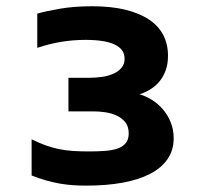

<svg xmlns="http://www.w3.org/2000/svg" viewBox="-20 -580 642 611"><path d="M254.9 10.7Q231.9 10.7 211.4 9.3Q190.9 7.8 170.2 4.2Q149.4 0.5 127.7 -5.6Q106 -11.7 80.6 -21.5V-136.7Q104.5 -125 125.5 -117.4Q146.5 -109.9 167.7 -105.5Q189 -101.1 212.4 -99.6Q235.8 -98.1 265.1 -98.1Q292 -98.1 314.9 -99.9Q337.9 -101.6 354.5 -107.4Q371.1 -113.3 380.4 -124.8Q389.6 -136.2 389.6 -155.8Q389.6 -177.7 378.4 -191.4Q367.2 -205.1 350.3 -212.6Q333.5 -220.2 314 -222.9Q294.4 -225.6 277.3 -225.6H197.8V-332.5H264.6Q285.2 -332.5 305.2 -335.4Q325.2 -338.4 341.1 -345.5Q356.9 -352.5 366.7 -364.3Q376.5 -376 376.5 -393.1Q376.5 -453.1 252 -453.1Q173.3 -453.1 98.6 -427.7V-536.6Q125 -544.4 170.4 -552.2Q215.8 -560.1 272.9 -560.1Q333.5 -560.1 378.7 -549.1Q423.8 -538.1 454.1 -517.8Q484.4 -497.6 499.5 -468.5Q514.6 -439.5 514.6 -402.8Q514.6 -374.5 506.3 -353.5Q498 -332.5 484.9 -317.9Q471.7 -303.2 455.6 -293.9Q439.5 -284.7 424.3 -279.8Q443.8 -274.4 463.4 -262.2Q482.9 -250 498.3 -232.2Q513.7 -214.4 523.2 -190.9Q532.7 -167.5 532.7 -140.1Q532.7 -102.1 513.2 -73.7Q493.7 -45.4 457.3 -26.6Q420.9 -7.8 369.6 1.5Q318.4 10.7 254.9 10.7Z"/></svg>

Font: Hack
Style: Bold
Weight: 700
Monospace: yes
Designer: Christopher Simpkins
Foundry: Christopher Simpkins
Version: Version 2.017